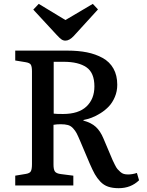

<svg xmlns="http://www.w3.org/2000/svg" viewBox="-20 -963 763 997"><path d="M319.8 -752Q308.6 -752 299.3 -758.3Q290 -764.6 273.9 -782.2L152.8 -913.1L181.2 -942.9L319.8 -858.9L461.9 -942.9L488.8 -914.1L362.8 -775.9Q340.3 -752 319.8 -752ZM596.2 14.2Q564.5 14.2 541.5 6.3Q518.6 -1.5 501.2 -19.8Q483.9 -38.1 472.4 -58.6Q460.9 -79.1 445.8 -113.8L397 -229Q385.3 -256.8 378.2 -270.5Q371.1 -284.2 359.4 -296.9Q347.7 -309.6 332.8 -313.7Q317.9 -317.9 294.9 -317.9Q274.4 -317.9 257.8 -314.9V-108.9Q257.8 -83 265.1 -72.5Q272.5 -62 295.9 -59.1L360.8 -50.8V0H59.1V-50.8L115.2 -60.1Q135.3 -63.5 140.6 -74.5Q146 -85.4 146 -110.8V-592.8Q146 -617.2 140.1 -627Q134.3 -636.7 112.8 -640.1L59.1 -648.9V-700.2H330.1Q386.7 -700.2 431.6 -691.2Q476.6 -682.1 512.9 -662.1Q549.3 -642.1 569.1 -606.9Q588.9 -571.8 588.9 -522.9Q588.9 -488.8 576.4 -459.5Q564 -430.2 545.2 -410.4Q526.4 -390.6 502 -375.2Q477.5 -359.9 455.8 -351.8Q434.1 -343.8 413.1 -339.8V-336.9Q454.1 -325.7 477.5 -304.2Q501 -282.7 517.1 -244.1L551.8 -162.1Q560.5 -140.6 564.7 -131.6Q568.8 -122.6 576.7 -106.9Q584.5 -91.3 590.1 -85Q595.7 -78.6 604.5 -70.6Q613.3 -62.5 623 -59.8Q632.8 -57.1 645 -57.1Q667 -57.1 690.9 -64.9L702.1 -26.9Q659.7 14.2 596.2 14.2ZM307.1 -371.1Q388.2 -371.1 429.2 -410.2Q470.2 -449.2 470.2 -514.2Q470.2 -585 429 -613.5Q387.7 -642.1 311 -642.1H258.8V-373Q270 -371.1 307.1 -371.1Z"/></svg>

Font: Literata Book Medium
Style: Regular
Weight: 500
Designer: Latin by Veronika Burian and Jose Scaglione. Greek by Irene Vlachou. Cyrillic by Vera Evstafieva
Foundry: TypeTogether
Version: Version 2.003;PS 002.003;hotconv 1.0.88;makeotf.lib2.5.64775